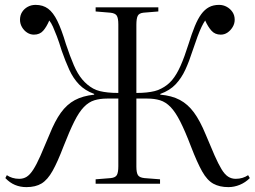

<svg xmlns="http://www.w3.org/2000/svg" viewBox="-20 -753 1045 787"><path d="M88 14Q63 14 41.5 5Q20 -4 2 -23L8 -35Q18 -28 31 -24Q44 -20 59 -20Q76 -20 89.5 -28.5Q103 -37 116.5 -58Q130 -79 145.5 -114Q161 -149 183 -202Q205 -257 229.5 -291Q254 -325 286.5 -342.5Q319 -360 366 -365V-368Q328 -382 304 -407Q280 -432 264 -467Q248 -502 233 -545Q222 -581 213 -604.5Q204 -628 197 -643.5Q190 -659 182 -669Q171 -643 157 -627Q143 -611 119 -611Q104 -611 91 -619.5Q78 -628 70 -642Q62 -656 62 -672Q62 -690 70.5 -703.5Q79 -717 93.5 -725Q108 -733 126 -733Q156 -733 177 -717.5Q198 -702 215 -667.5Q232 -633 250 -573Q267 -522 282.5 -486Q298 -450 317.5 -427Q337 -404 362 -390Q375 -383 389.5 -379.5Q404 -376 422.5 -374Q441 -372 465 -372V-653Q465 -679 458.5 -689Q452 -699 432 -701L372 -706V-723H629V-706L568 -701Q550 -699 544.5 -688Q539 -677 539 -651V-372Q563 -372 581 -374Q599 -376 613.5 -379.5Q628 -383 641 -390Q667 -403 685.5 -425Q704 -447 720 -483Q736 -519 753 -573Q766 -615 778.5 -645.5Q791 -676 805 -695Q819 -714 836.5 -723.5Q854 -733 878 -733Q895 -733 909.5 -725Q924 -717 933 -703.5Q942 -690 942 -672Q942 -656 933.5 -642Q925 -628 912.5 -619.5Q900 -611 885 -611Q861 -611 846.5 -627.5Q832 -644 821 -669Q814 -659 806.5 -643.5Q799 -628 790 -604Q781 -580 769 -544Q756 -503 740 -468Q724 -433 700 -407.5Q676 -382 637 -368V-365Q684 -361 717 -343.5Q750 -326 775 -292Q800 -258 823 -202Q844 -151 859.5 -116Q875 -81 888 -59.5Q901 -38 915 -29Q929 -20 946 -20Q961 -20 974 -24Q987 -28 997 -35L1004 -23Q986 -5 963 4.5Q940 14 916 14Q880 14 854.5 0Q829 -14 808.5 -50.5Q788 -87 763 -152Q739 -215 719 -254.5Q699 -294 679 -314.5Q659 -335 636 -342Q613 -349 584 -349H539V-70Q539 -45 545.5 -35Q552 -25 572 -23L636 -18V0H372V-18L434 -23Q453 -25 459 -35.5Q465 -46 465 -72V-349H419Q390 -349 367 -342Q344 -335 324 -314.5Q304 -294 284.5 -255Q265 -216 240 -152Q216 -89 195.5 -52.5Q175 -16 150.5 -1Q126 14 88 14Z"/></svg>

Font: Literata 60pt Light
Style: Regular
Weight: 300
Designer: Latin by Veronika Burian and Jose Scaglione. Greek by Irene Vlachou. Cyrillic by Vera Evstafieva.
Foundry: TypeTogether
Version: Version 3.103;gftools[0.9.29]